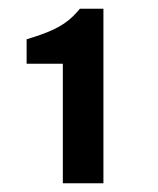

<svg xmlns="http://www.w3.org/2000/svg" viewBox="-20 -831 361 440"><path d="M163 -811 158 -805C132 -775 104 -761 54 -745L41 -741V-685H124V-411H217V-811Z"/></svg>

Font: Be Vietnam Pro Medium
Style: Regular
Weight: 500
Designer: Lam Bao, Tony Le, Vietanh Nguyen
Foundry: Yellow Type Foundry
Version: Version 1.002